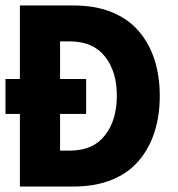

<svg xmlns="http://www.w3.org/2000/svg" viewBox="-29 -680 648 700"><path d="M-9 -264.5V-392H43.5V-660H240.5Q318 -660 378 -635.8Q438 -611.5 476.2 -567.2Q514.5 -523 534 -463.2Q553.5 -403.5 553.5 -330.5Q553.5 -257.5 534 -197.5Q514.5 -137.5 476.2 -93Q438 -48.5 378 -24.2Q318 0 240.5 0H43.5V-264.5ZM190 -529V-392H285V-264.5H190V-131H227Q309.5 -131 353 -185.8Q396.5 -240.5 397 -329.5Q397.5 -418.5 353.8 -473.8Q310 -529 227 -529Z"/></svg>

Font: League Spartan
Style: Bold
Weight: 700
Foundry: The League of Moveable Type
Version: Version 2.002